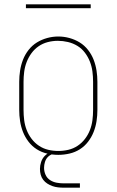

<svg xmlns="http://www.w3.org/2000/svg" viewBox="-20 -709 540 889"><path d="M250 8Q224 8 198 2Q172 -4 150 -18Q128 -32 112 -53Q96 -74 86.5 -98Q77 -122 73 -148Q69 -174 69 -200V-330Q69 -356 73 -382Q77 -408 86.5 -432.5Q96 -457 112.5 -478Q129 -499 151 -512.5Q173 -526 198.5 -533Q224 -540 250 -540Q276 -540 301.5 -533Q327 -526 349 -512.5Q371 -499 387.5 -478Q404 -457 413.5 -432.5Q423 -408 427 -382Q431 -356 431 -330V-200Q431 -174 427 -148Q423 -122 413.5 -98Q404 -74 388 -53Q372 -32 350 -18Q328 -4 302 2Q276 8 250 8ZM250 -10Q274 -10 297 -15.5Q320 -21 339.5 -34Q359 -47 373.5 -66Q388 -85 396.5 -107Q405 -129 408 -152.5Q411 -176 411 -200V-330Q411 -354 408 -377.5Q405 -401 396.5 -423Q388 -445 373.5 -464.5Q359 -484 338.5 -496.5Q318 -509 294.5 -514.5Q271 -520 248 -520Q224 -520 201 -514Q178 -508 159 -495Q140 -482 126 -463Q112 -444 103.5 -422Q95 -400 92 -376.5Q89 -353 89 -330V-200Q89 -176 92 -152.5Q95 -129 103.5 -107Q112 -85 126.5 -66Q141 -47 160.5 -34Q180 -21 203 -15.5Q226 -10 250 -10ZM275 160Q262 160 248.5 158.5Q235 157 222.5 152.5Q210 148 199 141Q188 134 180 123.5Q172 113 168.5 100Q165 87 165 73Q165 57 170.5 40.5Q176 24 188 12Q200 0 216.5 -5Q233 -10 250 -10V0Q236 0 223 4.5Q210 9 201 18.5Q192 28 188 41.5Q184 55 184 68Q184 85 191 100.5Q198 116 212 125Q226 134 242.5 137Q259 140 275 140H350V160ZM100 -671V-689H400V-671Z"/></svg>

Font: Iosevka Slab Thin
Style: Regular
Weight: 100
Monospace: yes
Designer: Belleve Invis
Foundry: Belleve Invis
Version: Version 11.1.0; ttfautohint (v1.8.3)